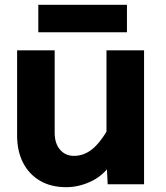

<svg xmlns="http://www.w3.org/2000/svg" viewBox="-20 -765 690 797"><path d="M207 -556V-213Q207 -170 229 -144Q251 -118 287 -118Q328 -118 362.5 -145.5Q397 -173 435 -240L457 -108Q419 -43 365 -15.5Q311 12 255 12Q191 12 145.5 -15Q100 -42 75.5 -90Q51 -138 51 -203V-556ZM578 -556V0H427L422 -99V-556ZM139 -631V-745H507V-631Z"/></svg>

Font: Azeret Mono
Style: Bold
Weight: 700
Designer: Martin Vácha
Foundry: Displaay
Version: Version 1.002